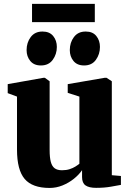

<svg xmlns="http://www.w3.org/2000/svg" viewBox="-20 -940 654 971"><path d="M466 10Q430.5 10 412.8 -2.2Q395 -14.5 395 -44.5V-79.5Q379 -56 353.2 -35.5Q327.5 -15 296 -2.2Q264.5 10.5 231 10.5Q143.5 10.5 104.8 -35Q66 -80.5 66 -183.5V-451.5L19 -469V-514.5L199.5 -546.5H207L231 -529V-181.5Q231 -143.5 237 -121.2Q243 -99 256.5 -89Q270 -79 293.5 -79Q315.5 -79 332.2 -84.5Q349 -90 361 -97.5Q373 -105 381.5 -112V-451.5L322.5 -470.5V-514.5L509 -546.5H519L545.5 -529V-54L591.5 -50V-5Q573 -1.5 540.5 4.2Q508 10 466 10ZM186.5 -609Q151.5 -609 133 -631.8Q114.5 -654.5 114.5 -686.5Q114.5 -725 135.5 -752.8Q156.5 -780.5 194.5 -780.5H195.5Q230.5 -780.5 249 -757.8Q267.5 -735 267.5 -702.5Q267.5 -666 246.8 -637.5Q226 -609 187.5 -609ZM405 -609Q370 -609 351.5 -631.8Q333 -654.5 333 -686.5Q333 -725 354 -752.8Q375 -780.5 413 -780.5H414Q449 -780.5 467.2 -757.8Q485.5 -735 485.5 -702.5Q485.5 -666 465 -637.5Q444.5 -609 406 -609ZM459.5 -920.5V-828H142V-920.5Z"/></svg>

Font: Merriweather 72pt Black
Style: Regular
Weight: 900
Version: Version 2.100